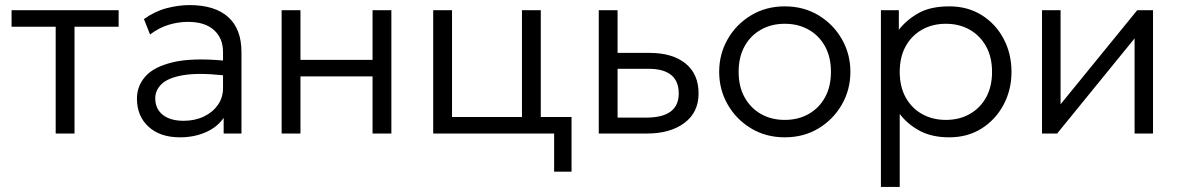

<svg xmlns="http://www.w3.org/2000/svg" viewBox="-20 -525 4636 755"><path d="M199 0V-420H25.5V-485H446.5V-420H273V0Z M687.5 15Q609.5 15 564 -26.8Q518.5 -68.5 518.5 -137.5Q518.5 -187 552 -224.8Q585.5 -262.5 659.8 -280.2Q734 -298 857 -287V-320Q857 -375 821.2 -407Q785.5 -439 719.5 -439Q681 -439 643.2 -427.5Q605.5 -416 570 -389.5L546 -450Q589.5 -481 636 -493Q682.5 -505 725 -505Q825 -505 877.2 -458Q929.5 -411 929.5 -320.5V0H859.5V-61.5Q833.5 -24 788 -4.5Q742.5 15 687.5 15ZM590.5 -139Q590.5 -97 620 -73.5Q649.5 -50 702 -50Q746 -50 781 -66.5Q816 -83 836.5 -112Q857 -141 857 -178.5V-229Q758 -239.5 699.5 -229.2Q641 -219 615.8 -194.8Q590.5 -170.5 590.5 -139Z M1087.5 0V-485H1161.5V-289.5H1445V-485H1519V0H1445V-224.5H1161.5V0Z M1683.5 0V-485H1757.5V-65H2032.5V-485H2106.5V-65H2227.5V150H2159V0Z M2334.5 0V-485H2408.5V-317H2534.5Q2624 -317 2675.5 -275.5Q2727 -234 2727 -157.5Q2727 -83 2671.2 -41.5Q2615.5 0 2525.5 0ZM2408.5 -62.5H2521Q2649 -62.5 2649 -157.5Q2649 -254.5 2529.5 -254.5H2408.5Z M3066 15Q2992 15 2933.5 -20.2Q2875 -55.5 2841.5 -114Q2808 -172.5 2808 -242.5Q2808 -312.5 2841.5 -371Q2875 -429.5 2933.5 -464.8Q2992 -500 3066 -500Q3140.5 -500 3198.8 -464.8Q3257 -429.5 3290.5 -371Q3324 -312.5 3324 -242.5Q3324 -172.5 3290.5 -114Q3257 -55.5 3198.8 -20.2Q3140.5 15 3066 15ZM3066 -53.5Q3119 -53.5 3160 -76.8Q3201 -100 3224.2 -142.2Q3247.5 -184.5 3247.5 -242.5Q3247.5 -300.5 3224.2 -342.8Q3201 -385 3160 -408.2Q3119 -431.5 3066 -431.5Q3013 -431.5 2972 -408.2Q2931 -385 2907.8 -342.8Q2884.5 -300.5 2884.5 -242.5Q2884.5 -184.5 2908 -142.2Q2931.5 -100 2972.2 -76.8Q3013 -53.5 3066 -53.5Z M3444 210V-485H3514.5V-408Q3545.5 -447.5 3592.5 -473.8Q3639.5 -500 3713 -500Q3785.5 -500 3840.5 -465.5Q3895.5 -431 3926.5 -372.5Q3957.5 -314 3957.5 -242.5Q3957.5 -172 3926.5 -113.5Q3895.5 -55 3840.5 -20Q3785.5 15 3712.5 15Q3645.5 15 3597.5 -10.2Q3549.5 -35.5 3518 -77V210ZM3699.5 -53.5Q3752.5 -53.5 3793.5 -76.8Q3834.5 -100 3857.8 -142.2Q3881 -184.5 3881 -242.5Q3881 -300.5 3857.5 -342.8Q3834 -385 3793.2 -408.2Q3752.5 -431.5 3699.5 -431.5Q3646.5 -431.5 3605.5 -408.2Q3564.5 -385 3541.2 -342.8Q3518 -300.5 3518 -242.5Q3518 -184.5 3541.2 -142.2Q3564.5 -100 3605.5 -76.8Q3646.5 -53.5 3699.5 -53.5Z M4077.5 0V-485H4150.5V-115L4452 -485H4514V0H4441.5V-374L4137 0Z"/></svg>

Font: Geologica ExtraLight
Style: Regular
Weight: 200
Designer: Sindre Bremnes, Frode Helland
Foundry: Monokrom Skriftforlag AS
Version: Version 1.010; ttfautohint (v1.8.4.7-5d5b);gftools[0.9.28]